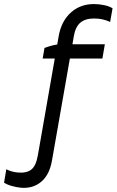

<svg xmlns="http://www.w3.org/2000/svg" viewBox="-148 -738 574 945"><path d="M-45 186Q-66 184 -89.5 177.5Q-113 171 -128 161L-117 95Q-92 108 -61 111Q-18 115 5.5 97Q29 79 38 28L43 0H117L108 51Q96 122 55 156.5Q14 191 -45 186ZM150 -520H368L356 -450H62L71 -502Q92 -510 112.5 -515Q133 -520 150 -520ZM314 -718Q340 -718 365.5 -712.5Q391 -707 406 -697L394 -630Q377 -638 357.5 -642.5Q338 -647 315 -647Q272 -647 247.5 -626.5Q223 -606 215 -558L206 -505L204 -496L117 0H43L141 -561Q154 -634 200.5 -676Q247 -718 314 -718Z"/></svg>

Font: Fixel Italic Variable 20240409 Display Thin
Style: Italic
Weight: 100
Italic angle: -10°
Designer: AlfaBravo + MacPaw
Foundry: Kyrylo Tkachov, Marchela Mozhyna, Serhii Makarenko, Maria Weinstein, Zakhar Kryvoshyya
Version: Version 1.211;Glyphs 3.2 (3225)